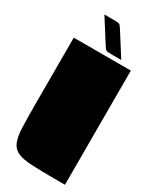

<svg xmlns="http://www.w3.org/2000/svg" viewBox="-196 -817 712 874"><g transform="rotate(30 160.0 -380.5)"><path d="M310 0H255Q181 0 134.5 -2.5Q88 -5 62.5 -16Q37 -27 25.5 -53Q14 -79 12 -125.5Q10 -172 10 -245V-600H310ZM78 -761H127Q143 -761 150.5 -760Q158 -759 162.5 -753.5Q167 -748 175 -735L248 -620H199Q183 -620 175.5 -621Q168 -622 163.5 -627.5Q159 -633 151 -646Z"/></g></svg>

Font: Badeen Display
Style: Regular
Weight: 400
Version: Version 1.000; ttfautohint (v1.8.4.7-5d5b)